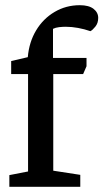

<svg xmlns="http://www.w3.org/2000/svg" viewBox="-20 -719 398 739"><path d="M16 0V-45L88 -59V-434H23V-484L87 -499Q92 -557 119 -602Q146 -647 190 -673Q234 -699 287 -699Q322 -699 340 -685Q358 -671 358 -650Q358 -630 347 -616.5Q336 -603 328 -599Q305 -607 280.5 -611.5Q256 -616 233 -616Q221 -616 207.5 -614.5Q194 -613 184 -608V-496H313V-464L300 -434H185V-62L289 -46V0Z"/></svg>

Font: Faustina Light Medium
Style: Regular
Weight: 500
Version: Version 1.200